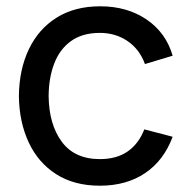

<svg xmlns="http://www.w3.org/2000/svg" viewBox="-20 -575 601 610"><path d="M297.5 15Q215.5 15 158.2 -21.8Q101 -58.5 71 -123Q41 -187.5 40 -270Q41 -354.5 71.8 -418.8Q102.5 -483 160 -519Q217.5 -555 298.5 -555Q384 -555 445.8 -513Q507.5 -471 528.5 -398L440.5 -371.5Q423.5 -418.5 385.2 -444.5Q347 -470.5 297.5 -470.5Q242 -470.5 206 -444.8Q170 -419 152.5 -373.8Q135 -328.5 134.5 -270Q135.5 -180 176.2 -124.8Q217 -69.5 297.5 -69.5Q350.5 -69.5 385.5 -93.8Q420.5 -118 438.5 -164L528.5 -140.5Q500.5 -65 441 -25Q381.5 15 297.5 15Z"/></svg>

Font: Manrope ExtraLight Medium
Style: Regular
Weight: 500
Version: Version 4.504